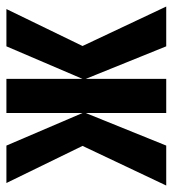

<svg xmlns="http://www.w3.org/2000/svg" viewBox="7 -546 536 596"><g transform="rotate(-90 275.0 -248.0)"><path d="M222.2 -496.1H328.1V-259.8L429.2 -496.1H544.9L430.2 -259.8L552.7 0H429.2L328.1 -250V0H222.2V-250L121.1 0H-2.9L120.1 -259.8L4.9 -496.1H121.1L222.2 -259.8Z"/></g></svg>

Font: Code New Roman
Style: Bold
Weight: 700
Monospace: yes
Designer: Sam Radian
Foundry: Code New Roman
Version: Version 1.508 October 19, 2014